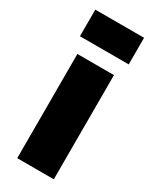

<svg xmlns="http://www.w3.org/2000/svg" viewBox="-174 -703 605 750"><g transform="rotate(30 128.5 -327.5)"><path d="M46 -470H211V0H46ZM240 -535H20V-655H240Z"/></g></svg>

Font: Tilda Sans Black
Style: Regular
Weight: 900
Designer: ParaType Ltd
Foundry: ParaType Ltd
Version: Version 1.009